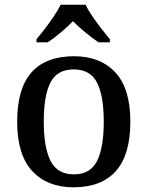

<svg xmlns="http://www.w3.org/2000/svg" viewBox="-20 -786 627 816"><path d="M292 10Q181 10 117 -59Q53 -128 53 -269Q53 -410 114 -478.5Q175 -547 295 -547Q406 -547 470 -478.5Q534 -410 534 -269Q534 -128 472.5 -59Q411 10 292 10ZM294 -45Q364 -45 392.5 -102Q421 -159 421 -269Q421 -380 392 -435.5Q363 -491 293 -491Q223 -491 194.5 -435.5Q166 -380 166 -269Q166 -159 195 -102Q224 -45 294 -45ZM135 -619Q151 -638 171 -664Q191 -690 209 -717Q227 -744 238 -766H344Q354 -744 372.5 -717Q391 -690 411 -664Q431 -638 447 -619V-606H399Q373 -623 343 -648Q313 -673 290 -696Q268 -673 238.5 -648Q209 -623 182 -606H135Z"/></svg>

Font: Noto Serif Hentaigana Medium
Style: Regular
Weight: 500
Designer: Kazuhiro Yamada
Foundry: nipponia
Version: Version 1.000; ttfautohint (v1.8.4.7-5d5b)